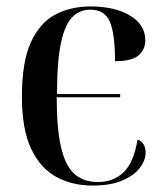

<svg xmlns="http://www.w3.org/2000/svg" viewBox="-20 -566 505 596"><path d="M268 10Q204 10 154.5 -17Q105 -44 76.5 -104.5Q48 -165 48 -267Q48 -374 76 -435Q104 -496 152 -521Q200 -546 261 -546Q337 -546 384 -517.5Q431 -489 431 -441Q431 -412 410 -394Q389 -376 337 -376Q337 -461 321 -498.5Q305 -536 260 -536Q228 -536 205 -513.5Q182 -491 169.5 -434Q157 -377 157 -274H353V-264H156Q156 -167 169.5 -109Q183 -51 211 -26Q239 -1 284 -1Q332 -1 363.5 -31Q395 -61 407 -133Q432 -123 432 -92Q432 -69 414.5 -45.5Q397 -22 360.5 -6Q324 10 268 10Z"/></svg>

Font: Noto Serif Display SemiCondensed Medium
Style: Regular
Weight: 500
Width: 4
Designer: Monotype Design Team
Foundry: Monotype Imaging Inc.
Version: Version 2.009